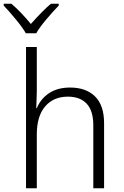

<svg xmlns="http://www.w3.org/2000/svg" viewBox="-47 -1013 667 1033"><path d="M93 -760H151V-520Q151 -499 149 -455L148 -431H151Q172 -482 217.5 -512Q263 -542 330 -542Q416 -542 464.5 -494Q513 -446 513 -350V0H455V-339Q455 -417 419.5 -455Q384 -493 318 -493Q241 -493 196 -440.5Q151 -388 151 -290V0H93ZM-27 -983V-993H14Q65 -950 119 -884Q185 -958 227 -993H269V-983Q235 -948 199.5 -905.5Q164 -863 148 -834H92Q75 -864 40 -906.5Q5 -949 -27 -983Z"/></svg>

Font: Noto Sans Mono UI Light
Style: Regular
Weight: 300
Monospace: yes
Designer: Monotype Design team
Foundry: Monotype Imaging Inc.
Version: Version 1.000